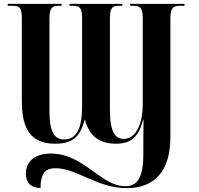

<svg xmlns="http://www.w3.org/2000/svg" viewBox="-20 -734 1032 994"><path d="M190 239C190 155 222 137 267 137C378 137 482 240 636 240C771 240 862 162 862 -23V-636C862 -688 873 -704 908 -704H935V-714H654V-704H673C709 -704 719 -688 719 -636V-196C719 -90 683 -15 620 -15C577 -15 549 -50 549 -167V-636C549 -688 558 -704 593 -704H613V-714H340V-704H359C395 -704 405 -689 405 -640V-187C405 -73 379 -12 312 -12C266 -12 236 -43 236 -159V-636C236 -688 247 -704 281 -704H299V-714H20V-704H48C83 -704 93 -689 93 -640V-212C93 -55 147 10 267 10C370 10 398 -41 419 -116C443 -25 499 10 580 10C660 10 699 -27 721 -115H723C722 -51 722 33 722 60C722 188 691 230 628 230C501 230 415 61 243 61C152 61 114 109 114 165C114 207 135 239 190 239Z"/></svg>

Font: Noto Serif Display Condensed Extra
Style: Regular
Weight: 800
Width: 3
Designer: Monotype Design Team
Foundry: Monotype Imaging Inc.
Version: Version 1.900